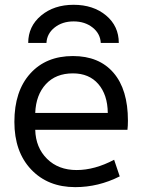

<svg xmlns="http://www.w3.org/2000/svg" viewBox="-20 -769 592 801"><path d="M127 -227.5Q128.9 -153.3 176.3 -106.4Q223.6 -59.6 299.8 -59.6Q375 -59.6 456.1 -102.5L479.5 -33.2Q390.6 11.7 293.9 11.7Q179.7 11.7 109.9 -62Q40 -135.7 40 -260.7Q40 -388.7 106 -461.9Q171.9 -535.2 284.2 -535.2Q393.6 -535.2 453.6 -465.3Q513.7 -395.5 513.7 -265.6Q513.7 -243.2 511.7 -227.5ZM127 -297.9H429.7Q428.7 -374 390.1 -418.5Q351.6 -462.9 284.2 -462.9Q212.9 -462.9 171.4 -418Q129.9 -373 127 -297.9ZM173.8 -589.8H97.7Q97.7 -659.2 151.4 -704.1Q205.1 -749 287.1 -749Q369.1 -749 422.4 -704.6Q475.6 -660.2 475.6 -589.8H400.4Q398.4 -628.9 366.2 -654.3Q334 -679.7 287.1 -679.7Q240.2 -679.7 208 -654.3Q175.8 -628.9 173.8 -589.8Z"/></svg>

Font: Nasu
Style: Regular
Weight: 400
Designer: Ryoko NISHIZUKA (kana &amp; ideographs); Paul D. Hunt (Latin, Greek &amp; Cyrillic); Wenlong ZHANG (bopomofo); Sandoll C
Version: Version 2014.1215